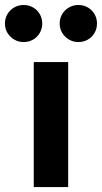

<svg xmlns="http://www.w3.org/2000/svg" viewBox="-77 -754 411 774"><path d="M59.1 -503.9H197.8V0H59.1ZM-57.1 -659.2Q-57.1 -680.2 -46.9 -697.3Q-36.6 -714.4 -19.5 -724.1Q-2.4 -733.9 18.1 -733.9Q39.1 -733.9 56.2 -724.1Q73.2 -714.4 83.3 -697.3Q93.3 -680.2 93.3 -659.2Q93.3 -638.2 83.3 -621.1Q73.2 -604 56.2 -594.2Q39.1 -584.5 18.1 -584.5Q-2.4 -584.5 -19.5 -594.5Q-36.6 -604.5 -46.9 -621.3Q-57.1 -638.2 -57.1 -659.2ZM163.6 -659.2Q163.6 -680.2 173.8 -697.3Q184.1 -714.4 201.2 -724.1Q218.3 -733.9 238.8 -733.9Q259.8 -733.9 276.9 -724.1Q293.9 -714.4 304 -697.3Q314 -680.2 314 -659.2Q314 -638.2 304 -621.1Q293.9 -604 276.9 -594.2Q259.8 -584.5 238.8 -584.5Q218.3 -584.5 201.2 -594.5Q184.1 -604.5 173.8 -621.3Q163.6 -638.2 163.6 -659.2Z"/></svg>

Font: Wanted Sans Std Variable
Style: Regular
Weight: 400
Designer: Original Design by Kil Hyung-jin and Kang Hanbin, Wanted Lab, Inc;
Foundry: Wanted Lab, Inc.
Version: Version 1.003;Glyphs 3.2 (3227)